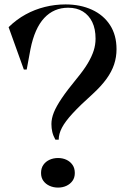

<svg xmlns="http://www.w3.org/2000/svg" viewBox="-20 -835 598 870"><path d="M277 -815Q344 -815 396.5 -791Q449 -767 478.5 -721.5Q508 -676 508 -612Q508 -576 497 -543Q486 -510 462.5 -477.5Q439 -445 401 -410Q343 -358 309 -321Q275 -284 260.5 -256Q246 -228 246 -202H231Q221 -220 217 -237Q213 -254 213 -273Q213 -298 224 -325.5Q235 -353 260 -390Q285 -427 327 -478Q360 -518 378 -548.5Q396 -579 404.5 -605.5Q413 -632 413 -660Q413 -704 398 -735Q383 -766 355.5 -783Q328 -800 289 -800Q224 -800 180.5 -753.5Q137 -707 118 -612L101 -520H88L19 -712Q55 -747 96 -769.5Q137 -792 183 -803.5Q229 -815 277 -815ZM243 -119Q264 -119 281 -111Q298 -103 308.5 -88Q319 -73 319 -51Q319 -30 308.5 -15.5Q298 -1 281 7Q264 15 243 15Q222 15 204.5 7Q187 -1 176.5 -15.5Q166 -30 166 -51Q166 -73 176.5 -88Q187 -103 204.5 -111Q222 -119 243 -119Z"/></svg>

Font: Kalnia Thin Medium
Style: Regular
Weight: 500
Version: Version 1.105